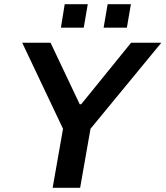

<svg xmlns="http://www.w3.org/2000/svg" viewBox="-20 -888 783 908"><path d="M229 0 278 -279 85 -686H219L357 -395H364L600 -686H743L408 -279L359 0ZM268 -757 286 -868H395L376 -757ZM470 -757 489 -868H599L580 -757Z"/></svg>

Font: Archivo SemiBold SemiBold
Style: Italic
Weight: 600
Italic angle: -10°
Version: Version 2.001